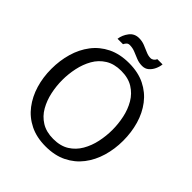

<svg xmlns="http://www.w3.org/2000/svg" viewBox="-241 -1051 1218 1218"><g transform="rotate(45 368.5 -442.0)"><path d="M368 11Q287 11 226.5 -19Q166 -49 126 -101.5Q86 -154 66 -221Q46 -288 46 -363Q46 -438 65.5 -505.5Q85 -573 125 -625.5Q165 -678 226 -708Q287 -738 369 -738Q451 -738 511.5 -708Q572 -678 612 -625.5Q652 -573 671.5 -505.5Q691 -438 691 -363Q691 -288 671 -220.5Q651 -153 611 -101Q571 -49 510.5 -19Q450 11 368 11ZM369 -57Q433 -57 476 -84Q519 -111 545 -156Q571 -201 582.5 -255Q594 -309 594 -363Q594 -417 582.5 -471Q571 -525 545 -569.5Q519 -614 475.5 -641Q432 -668 369 -668Q306 -668 262.5 -641Q219 -614 193.5 -569Q168 -524 156.5 -470Q145 -416 145 -362Q145 -308 156.5 -254.5Q168 -201 193.5 -156Q219 -111 262.5 -84Q306 -57 369 -57ZM525 -882Q523 -860 512.5 -837Q502 -814 484 -798.5Q466 -783 440 -783Q412 -783 387.5 -793Q363 -803 340 -812.5Q317 -822 291 -822Q278 -822 270 -814Q262 -806 257 -795H208Q213 -832 237 -863.5Q261 -895 302 -895Q329 -895 353 -885.5Q377 -876 399.5 -866Q422 -856 442 -856Q454 -856 464 -863.5Q474 -871 478 -882Z"/></g></svg>

Font: Rosario Light
Style: Regular
Weight: 300
Designer: Hector Gatti
Foundry: Omnibus Type
Version: Version 1.101; ttfautohint (v1.8.1.43-b0c9)